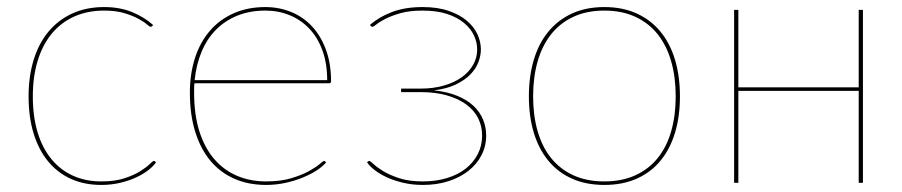

<svg xmlns="http://www.w3.org/2000/svg" viewBox="-20 -518 2557 544"><path d="M411 -444Q409 -442 407 -442Q404 -442 395.8 -449.2Q387.5 -456.5 371.8 -465Q356 -473.5 332.2 -480.8Q308.5 -488 275 -488Q227.5 -488 190 -471Q152.5 -454 126.5 -422.5Q100.5 -391 86.8 -346Q73 -301 73 -245Q73 -187 86.8 -142.2Q100.5 -97.5 126 -66.8Q151.5 -36 187.2 -20Q223 -4 267 -4Q306 -4 333 -13Q360 -22 377.5 -33Q395 -44 404 -53Q413 -62 416 -62Q418 -62 420 -60L422 -58Q414.5 -47 400 -35.8Q385.5 -24.5 365.5 -15.2Q345.5 -6 320.5 0Q295.5 6 267 6Q219.5 6 181.5 -11Q143.5 -28 116.8 -60.2Q90 -92.5 75.5 -139Q61 -185.5 61 -245Q61 -302 75.5 -348.8Q90 -395.5 117.5 -428.5Q145 -461.5 184.8 -479.8Q224.5 -498 275 -498Q319.5 -498 354.2 -483.8Q389 -469.5 414 -447Z M732 -498Q770.5 -498 804.5 -484.2Q838.5 -470.5 863.8 -443.5Q889 -416.5 903.5 -377.2Q918 -338 918 -287Q918 -284.5 916.2 -283.2Q914.5 -282 912 -282H531Q530 -275 530 -268.5Q530 -262 530 -255Q530 -194 544.5 -147.2Q559 -100.5 585.8 -68.8Q612.5 -37 650.2 -20.5Q688 -4 734 -4Q775 -4 805 -13Q835 -22 855 -33Q875 -44 885.5 -53Q896 -62 898 -62Q900 -62 902 -60L904 -58Q895.5 -47.5 878.8 -36.2Q862 -25 839.2 -15.5Q816.5 -6 789.5 0Q762.5 6 734 6Q683.5 6 643.5 -11.8Q603.5 -29.5 575.8 -63Q548 -96.5 533 -145Q518 -193.5 518 -255Q518 -309 532.5 -353.8Q547 -398.5 574.5 -430.5Q602 -462.5 641.8 -480.2Q681.5 -498 732 -498ZM732 -488Q688 -488 652.8 -473.8Q617.5 -459.5 592 -433.8Q566.5 -408 551.2 -371.5Q536 -335 531.5 -291H907Q907 -338.5 893.5 -375.2Q880 -412 856.2 -437Q832.5 -462 800.5 -475Q768.5 -488 732 -488Z M1028 -447Q1053 -469.5 1090.2 -483.8Q1127.5 -498 1177.5 -498Q1220 -498 1251.2 -487.2Q1282.5 -476.5 1302.8 -459.2Q1323 -442 1332.8 -420.8Q1342.5 -399.5 1342.5 -378Q1342.5 -360.5 1335.5 -342Q1328.5 -323.5 1312.8 -307.2Q1297 -291 1271.8 -278.8Q1246.5 -266.5 1209.5 -262Q1247.5 -258 1275.5 -246.5Q1303.5 -235 1321.8 -217.8Q1340 -200.5 1348.8 -179Q1357.5 -157.5 1357.5 -134Q1357.5 -104 1344.2 -78.2Q1331 -52.5 1307 -33.8Q1283 -15 1250.2 -4.5Q1217.5 6 1178.5 6Q1148.5 6 1123 0Q1097.5 -6 1077 -15.2Q1056.5 -24.5 1042 -35.8Q1027.5 -47 1020 -58L1022 -60Q1024 -62 1026 -62Q1029 -62 1038.5 -53Q1048 -44 1066 -33Q1084 -22 1111.5 -13Q1139 -4 1178 -4Q1215.5 -4 1246.5 -13.5Q1277.5 -23 1299.5 -40.2Q1321.5 -57.5 1333.8 -81.5Q1346 -105.5 1346 -134Q1346 -161 1334.5 -183.5Q1323 -206 1300.8 -222.2Q1278.5 -238.5 1246 -247.8Q1213.5 -257 1172 -257H1116.5V-267H1172Q1208 -267 1237.5 -275.5Q1267 -284 1288 -299Q1309 -314 1320.5 -334.2Q1332 -354.5 1332 -378Q1332 -398 1322.8 -417.8Q1313.5 -437.5 1294.5 -453.2Q1275.5 -469 1246.5 -478.5Q1217.5 -488 1177.5 -488Q1141 -488 1115.2 -480.8Q1089.5 -473.5 1072.8 -465Q1056 -456.5 1047 -449.2Q1038 -442 1035 -442Q1033 -442 1031 -444Z M1692.5 -498Q1744 -498 1784 -479.8Q1824 -461.5 1851.2 -428.5Q1878.5 -395.5 1892.5 -348.8Q1906.5 -302 1906.5 -245Q1906.5 -188 1892.5 -141.8Q1878.5 -95.5 1851.2 -62.5Q1824 -29.5 1784 -11.8Q1744 6 1692.5 6Q1640.5 6 1600.8 -11.8Q1561 -29.5 1533.8 -62.5Q1506.5 -95.5 1492.5 -141.8Q1478.5 -188 1478.5 -245Q1478.5 -302 1492.5 -348.8Q1506.5 -395.5 1533.8 -428.5Q1561 -461.5 1600.8 -479.8Q1640.5 -498 1692.5 -498ZM1692.5 -4Q1742.5 -4 1780.5 -21.5Q1818.5 -39 1843.8 -70.5Q1869 -102 1881.8 -146.5Q1894.5 -191 1894.5 -245Q1894.5 -299 1881.8 -343.8Q1869 -388.5 1843.8 -420.5Q1818.5 -452.5 1780.5 -470.2Q1742.5 -488 1692.5 -488Q1642 -488 1604.2 -470.2Q1566.5 -452.5 1541.2 -420.5Q1516 -388.5 1503.2 -343.8Q1490.5 -299 1490.5 -245Q1490.5 -191 1503.2 -146.5Q1516 -102 1541.2 -70.5Q1566.5 -39 1604.2 -21.5Q1642 -4 1692.5 -4Z M2425 -490V0H2413V-260.5H2072V0H2060V-490H2072V-270.5H2413V-490Z"/></svg>

Font: Lato Hairline
Style: Regular
Weight: 100
Designer: Lukasz Dziedzic
Foundry: tyPoland Lukasz Dziedzic
Version: Version 2.007; 2014-02-27